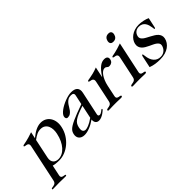

<svg xmlns="http://www.w3.org/2000/svg" viewBox="-85 -1353 2260 2260"><g transform="rotate(-45 1045.0 -223.0)"><path d="M129.4 -115.2Q123.5 -88.4 127.7 -68.4Q131.8 -48.3 143.1 -35.4Q154.3 -22.5 171.4 -16.1Q188.5 -9.8 208.5 -9.8Q241.2 -9.8 272.2 -25.1Q303.2 -40.5 329.3 -69.6Q355.5 -98.6 375.5 -140.1Q395.5 -181.6 406.2 -233.9Q413.1 -264.2 412.1 -295.7Q411.1 -327.1 399.9 -352.5Q388.7 -377.9 366 -394Q343.3 -410.2 306.6 -410.2Q273.4 -410.2 244.1 -396Q214.8 -381.8 180.2 -356ZM185.5 -379.9Q206.1 -396 226.6 -410.9Q247.1 -425.8 268.8 -437Q290.5 -448.2 313.7 -455.1Q336.9 -461.9 361.8 -461.9Q399.9 -461.9 429.9 -445.8Q460 -429.7 478.8 -401.1Q497.6 -372.6 503.7 -334.2Q509.8 -295.9 500 -251Q487.8 -193.8 458.3 -146.5Q428.7 -99.1 388.4 -64.7Q348.1 -30.3 300.5 -11.2Q252.9 7.8 204.6 7.8Q189.5 7.8 174.1 6.8Q158.7 5.9 145.5 4.4Q132.3 2.9 121.8 0.7Q111.3 -1.5 105.5 -3.9L77.6 127.9Q74.2 143.6 77.6 152.3Q81.1 161.1 88.1 165.5Q95.2 169.9 104.2 171.4Q113.3 172.9 120.8 174.1Q128.4 175.3 133.3 177.5Q138.2 179.7 137.2 186Q136.2 190.4 132.3 192.1Q128.4 193.8 120.1 193.8Q91.3 193.8 67.1 192.9Q43 191.9 18.6 191.9Q-5.4 191.9 -30.3 192.9Q-55.2 193.8 -83.5 193.8Q-91.8 193.8 -94.5 192.1Q-97.2 190.4 -96.2 186Q-95.2 179.7 -89.4 177.5Q-83.5 175.3 -75.4 174.1Q-67.4 172.9 -57.9 171.4Q-48.3 169.9 -39.3 165.5Q-30.3 161.1 -23.2 152.3Q-16.1 143.6 -12.7 127.9L87.9 -346.2Q91.3 -362.8 87.9 -372.3Q84.5 -381.8 76.9 -386.7Q69.3 -391.6 60.1 -393.3Q50.8 -395 42.7 -396.5Q34.7 -397.9 29.3 -400.1Q23.9 -402.3 25.4 -408.2Q26.4 -412.6 29.5 -414.6Q32.7 -416.5 39.8 -418.2Q46.9 -419.9 59.3 -421.9Q71.8 -423.8 91.1 -428.5Q110.4 -433.1 137.9 -440.9Q165.5 -448.7 203.1 -461.9Z M850.6 -253.9Q792 -234.9 754.2 -218.8Q716.3 -202.6 692.9 -186Q669.4 -169.4 658.2 -150.6Q647 -131.8 641.6 -107.9Q632.3 -64.5 643.8 -46.1Q655.3 -27.8 680.7 -27.8Q688 -27.8 700.9 -30.8Q713.9 -33.7 731 -40.8Q748 -47.9 769.5 -59.8Q791 -71.8 815.9 -89.8ZM899.4 -62Q897 -48.3 902.3 -41.3Q907.7 -34.2 919.9 -34.2Q930.2 -34.2 940.2 -39.6Q950.2 -44.9 958.5 -51Q966.8 -57.1 973.1 -62.5Q979.5 -67.9 982.9 -67.9Q986.3 -67.9 988.3 -65.7Q990.2 -63.5 989.3 -59.1Q988.8 -55.7 977.1 -44.7Q965.3 -33.7 947.8 -22Q930.2 -10.3 909.2 -1.2Q888.2 7.8 868.2 7.8Q849.6 7.8 837.9 1Q826.2 -5.9 820.1 -16.4Q814 -26.9 812.3 -39.8Q810.5 -52.7 812.5 -64.9Q760.3 -28.3 712.9 -10.3Q665.5 7.8 627.9 7.8Q603.5 7.8 585.4 0.5Q567.4 -6.8 556.2 -20Q544.9 -33.2 541.3 -51Q537.6 -68.8 542 -89.8Q545.4 -106 551.8 -119.6Q558.1 -133.3 571.3 -146.5Q584.5 -159.7 606.2 -173.1Q627.9 -186.5 661.6 -202.1Q695.3 -217.8 742.9 -236.3Q790.5 -254.9 855.5 -277.8L880.4 -395Q885.7 -418 874.8 -428Q863.8 -438 840.8 -438Q811 -438 791.3 -426Q771.5 -414.1 757.1 -396.5Q742.7 -378.9 731 -357.9Q719.2 -336.9 705.8 -319.3Q692.4 -301.8 674.8 -289.8Q657.2 -277.8 630.4 -277.8Q616.2 -277.8 609.6 -289.8Q603 -301.8 606.9 -319.8Q610.4 -335 624.5 -351.6Q638.7 -368.2 659.9 -383.8Q681.2 -399.4 707.8 -413.6Q734.4 -427.7 762.5 -438.5Q790.5 -449.2 818.1 -455.6Q845.7 -461.9 869.1 -461.9Q895.5 -461.9 915.8 -455.8Q936 -449.7 948.2 -437Q960.4 -424.3 964.6 -405Q968.8 -385.7 962.9 -358.9Z M1165 -341.8Q1168.9 -359.9 1165.3 -369.9Q1161.6 -379.9 1154.3 -385.5Q1147 -391.1 1137.2 -393.3Q1127.4 -395.5 1119.4 -397Q1111.3 -398.4 1106 -401.1Q1100.6 -403.8 1102.1 -410.2Q1103.5 -417 1114.7 -419.2Q1126 -421.4 1147.9 -425Q1169.9 -428.7 1202.9 -436.5Q1235.8 -444.3 1281.2 -461.9L1253.4 -332H1255.4Q1281.2 -371.6 1303.5 -397Q1325.7 -422.4 1345.7 -436.8Q1365.7 -451.2 1383.5 -456.5Q1401.4 -461.9 1418 -461.9Q1448.2 -461.9 1460.9 -447.8Q1473.6 -433.6 1468.3 -408.2Q1462.9 -383.8 1445.6 -371.8Q1428.2 -359.9 1407.2 -359.9Q1394.5 -359.9 1388.4 -363.5Q1382.3 -367.2 1377.4 -371.8Q1372.6 -376.5 1366 -380.1Q1359.4 -383.8 1345.2 -383.8Q1329.6 -383.8 1312.5 -371.8Q1295.4 -359.9 1279.3 -337.2Q1263.2 -314.5 1249.5 -282.2Q1235.8 -250 1227.1 -209L1197.8 -69.8Q1194.3 -54.2 1198 -45.4Q1201.7 -36.6 1209 -32.2Q1216.3 -27.8 1225.3 -26.4Q1234.4 -24.9 1242.4 -23.4Q1250.5 -22 1255.4 -19.3Q1260.3 -16.6 1258.8 -9.8Q1257.3 -2.9 1252.9 -0.5Q1248.5 2 1240.2 2Q1231 2 1221.4 1.7Q1211.9 1.5 1200.2 1Q1188.5 0.5 1173.3 0.2Q1158.2 0 1137.7 0Q1117.2 0 1102.1 0.2Q1086.9 0.5 1075 1Q1063 1.5 1053.2 1.7Q1043.5 2 1034.2 2Q1025.9 2 1022.7 -0.5Q1019.5 -2.9 1021 -9.8Q1022.5 -16.6 1028.6 -19.3Q1034.7 -22 1043 -23.4Q1051.3 -24.9 1061.3 -26.4Q1071.3 -27.8 1080.3 -32.2Q1089.4 -36.6 1096.7 -45.4Q1104 -54.2 1107.4 -69.8Z M1642.6 -529.8Q1614.7 -529.8 1604.2 -544.9Q1593.8 -560.1 1599.1 -585Q1604.5 -609.9 1621.3 -625Q1638.2 -640.1 1666 -640.1Q1693.8 -640.1 1704.1 -625Q1714.4 -609.9 1709 -585Q1703.6 -560.1 1687 -544.9Q1670.4 -529.8 1642.6 -529.8ZM1597.7 -69.8Q1594.2 -54.2 1597.9 -45.4Q1601.6 -36.6 1608.9 -32.2Q1616.2 -27.8 1625.5 -26.4Q1634.8 -24.9 1642.8 -23.4Q1650.9 -22 1655.8 -19.3Q1660.6 -16.6 1659.2 -9.8Q1657.7 -2.9 1653.3 -0.5Q1648.9 2 1640.6 2Q1631.3 2 1621.8 1.7Q1612.3 1.5 1600.6 1Q1588.9 0.5 1573.7 0.2Q1558.6 0 1538.1 0Q1517.6 0 1502.2 0.2Q1486.8 0.5 1474.9 1Q1462.9 1.5 1453.4 1.7Q1443.8 2 1434.6 2Q1426.3 2 1422.9 -0.5Q1419.4 -2.9 1420.9 -9.8Q1422.4 -16.6 1428.5 -19.3Q1434.6 -22 1443.1 -23.4Q1451.7 -24.9 1461.4 -26.4Q1471.2 -27.8 1480.5 -32.2Q1489.7 -36.6 1497.1 -45.4Q1504.4 -54.2 1507.8 -69.8L1566.4 -346.2Q1569.8 -362.8 1566.4 -372.3Q1563 -381.8 1555.9 -386.7Q1548.8 -391.6 1539.6 -393.3Q1530.3 -395 1522.2 -396.5Q1514.2 -397.9 1509 -400.1Q1503.9 -402.3 1505.4 -408.2Q1506.3 -412.6 1509.3 -414.6Q1512.2 -416.5 1519.3 -418.2Q1526.4 -419.9 1538.6 -421.9Q1550.8 -423.8 1569.8 -428.5Q1588.9 -433.1 1616.2 -440.9Q1643.6 -448.7 1681.2 -461.9Z M1804.2 -333Q1809.6 -357.9 1825.4 -381.3Q1841.3 -404.8 1865.7 -422.6Q1890.1 -440.4 1922.6 -451.2Q1955.1 -461.9 1994.1 -461.9Q2011.2 -461.9 2030.5 -459.5Q2049.8 -457 2068.6 -453.1Q2087.4 -449.2 2103.8 -443.6Q2120.1 -438 2131.8 -432.1L2104.5 -304.2Q2102.1 -293 2094.2 -293Q2087.9 -293 2087.6 -299.6Q2087.4 -306.2 2085.4 -318.8Q2082 -342.8 2075.7 -365.2Q2069.3 -387.7 2057.1 -405.3Q2044.9 -422.9 2025.6 -433.3Q2006.3 -443.8 1977.1 -443.8Q1961.9 -443.8 1947.5 -439.5Q1933.1 -435.1 1921.4 -426Q1909.7 -417 1901.1 -403.3Q1892.6 -389.6 1888.7 -371.1Q1884.8 -352.5 1892.8 -337.6Q1900.9 -322.8 1916.5 -310.5Q1932.1 -298.3 1953.1 -287.4Q1974.1 -276.4 1995.8 -264.6Q2017.6 -252.9 2038.3 -240.2Q2059.1 -227.5 2074 -211.4Q2088.9 -195.3 2095.7 -175Q2102.5 -154.8 2097.2 -128.9Q2091.3 -101.1 2074.7 -76.2Q2058.1 -51.3 2031.5 -32.5Q2004.9 -13.7 1968 -2.9Q1931.2 7.8 1884.3 7.8Q1842.8 7.8 1806.4 2.4Q1770 -2.9 1731.4 -17.1L1762.7 -164.1Q1766.6 -182.1 1775.4 -182.1Q1779.3 -182.1 1781.5 -176.3Q1783.7 -170.4 1785.6 -150.9Q1789.1 -118.2 1798.8 -92Q1808.6 -65.9 1824.5 -47.6Q1840.3 -29.3 1861.8 -19.5Q1883.3 -9.8 1910.2 -9.8Q1933.1 -9.8 1950.9 -17.3Q1968.8 -24.9 1981.7 -37.1Q1994.6 -49.3 2002.7 -64.7Q2010.7 -80.1 2014.2 -95.2Q2018.1 -114.3 2010 -128.4Q2002 -142.6 1986.1 -154.3Q1970.2 -166 1949 -176Q1927.7 -186 1905.5 -196.5Q1883.3 -207 1862.5 -219.2Q1841.8 -231.4 1826.9 -247.3Q1812 -263.2 1805.2 -284.2Q1798.3 -305.2 1804.2 -333Z"/></g></svg>

Font: XB Zar
Style: Italic
Weight: 400
Italic angle: -12°
Designer: Behnam
Foundry: Irmug
Version: Version 8.005 2009